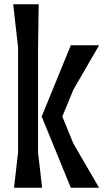

<svg xmlns="http://www.w3.org/2000/svg" viewBox="-20 -883 518 903"><path d="M159 -166V-660L162 -863H42L65 -660V-166L46 0H178ZM325 -461 446 -670H313L176 -335L313 0H446L325 -208L273 -335Z"/></svg>

Font: BackOut Medium
Style: Regular
Weight: 500
Designer: Frank Adebiaye
Foundry: Velvetyne Type Foundry
Version: Version 2.000;hotconv 1.0.109;makeotfexe 2.5.65596